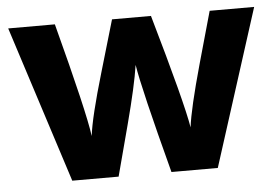

<svg xmlns="http://www.w3.org/2000/svg" viewBox="-42 -563 890 619"><g transform="rotate(-5 403.0 -253.5)"><path d="M318 0H168L5 -507H156Q233 -215 243 -138Q250 -198 292 -340L341 -507H467Q550 -218 563 -138Q570 -197 610 -340L657 -507H801L639 0H489Q416 -277 404 -354Q394 -287 362 -166Z"/></g></svg>

Font: Hind Vadodara
Style: Bold
Weight: 700
Designer: Hitesh Malaviya
Foundry: Indian Type Foundry
Version: Version 0.702;PS 1.0;hotconv 1.0.81;makeotf.lib2.5.63406